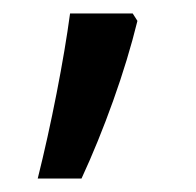

<svg xmlns="http://www.w3.org/2000/svg" viewBox="-20 -135 291 285"><path d="M177 -115 184 -104Q170 -47 148 14.5Q126 76 101 130H36Q51 70 64 3.5Q77 -63 84 -115Z"/></svg>

Font: Noto Sans Tamil SemiCondensed
Style: Regular
Weight: 400
Width: 4
Designer: Jelle Bosma - Monotype Design Team
Foundry: Monotype Imaging Inc.
Version: Version 2.004; ttfautohint (v1.8.4.7-5d5b)